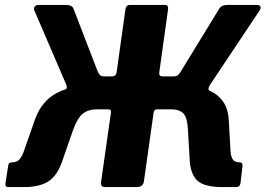

<svg xmlns="http://www.w3.org/2000/svg" viewBox="-20 -762 1081 782"><path d="M14.8 0Q-0.3 0 2.1 -15.1L13.4 -87.4Q14.8 -95.7 19.5 -98.4Q24.1 -101.1 31.7 -101.1Q48.5 -101.1 59.1 -112.6Q69.7 -124.1 77.7 -147.6L120.1 -268.8Q143.5 -338.1 192.5 -371.8Q241.4 -405.4 308.1 -408.3L370.5 -450.9H437.1Q452.5 -450.9 455 -467.7L490.7 -722.7Q493.1 -742 509.3 -742H651.5Q666.9 -742 664.5 -724.2L628.8 -467.7Q626.4 -450.9 641.8 -450.9H709L762.9 -408.3Q800.5 -406.1 833.6 -392.3Q866.7 -378.6 888.2 -348.8Q909.7 -319 912 -268.5L918.9 -147.6Q920.3 -123.1 928.6 -112.1Q936.8 -101.1 954.4 -101.1Q968.5 -101.1 967.8 -87.4L959.4 -15.1Q957 0 941.8 0H887Q810.7 0 782.7 -27.4Q754.6 -54.8 752.3 -116.2L745.4 -233.6Q743.1 -283.2 726.9 -300Q710.7 -316.8 676.1 -316.8H620.7Q607.8 -316.8 605.8 -304.4L566.1 -23.3Q562.9 0 536.6 0H411Q398.1 0 394.3 -5Q390.6 -10 391.6 -20.7L432 -304.4Q434 -316.8 420.6 -316.8H374.4Q340 -316.8 317.8 -299.4Q295.6 -282 277.2 -231.3L234.7 -109.1Q214.9 -48.6 178.6 -24.3Q142.4 0 76.8 0ZM399.5 -375.3 245.2 -397.6Q252.2 -399.8 252.2 -406.2Q252.1 -412.5 248.1 -421.3L120 -719.3Q116.2 -728.7 121.5 -735.4Q126.7 -742 139 -742H248.1Q274.2 -742 279.8 -725.6L377.6 -471.6Q382.1 -460.8 387.6 -455.8Q393 -450.9 404.2 -450.9ZM671.5 -375.3 687 -450.9Q697.9 -450.9 704.4 -456Q710.9 -461 717.4 -472.5L871.9 -725Q880.9 -742 908.5 -742H1024Q1037.2 -742 1040.4 -735.9Q1043.5 -729.9 1037.2 -719L836.8 -418.7Q830.7 -410.1 829.4 -402.6Q828.1 -395 834.9 -392Z"/></svg>

Font: Libre Franklin Thin
Style: Italic
Weight: 100
Italic angle: -8°
Designer: Pablo Impallari, Rodrigo Fuenzalida, Nhung Nguyen
Foundry: Impallari Type
Version: Version 3.000